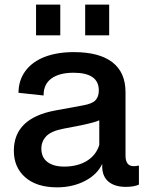

<svg xmlns="http://www.w3.org/2000/svg" viewBox="-20 -802 629 832"><path d="M136.2 -648.9V-782.2H241.2V-648.9ZM349.1 -648.9V-782.2H453.1V-648.9ZM227.1 9.8Q139.2 9.8 89.6 -33.4Q40 -76.7 40 -148.9Q40 -290 219.2 -323.2L338.9 -345.2Q378.9 -352.1 393.6 -367.4Q408.2 -382.8 408.2 -410.2Q408.2 -486.8 298.8 -486.8Q237.3 -486.8 202.9 -461.9Q168.5 -437 168.9 -388.2L60.1 -399.9Q60.5 -455.1 90.6 -495.1Q120.6 -535.2 174.3 -555.7Q228 -576.2 299.8 -576.2Q410.2 -576.2 467 -532.2Q523.9 -488.3 523.9 -402.8V-127.9Q523.9 -82 559.1 -82Q572.3 -82 576.2 -84H582V-2Q560.5 7.8 524.9 7.8Q479 7.8 451.9 -13.4Q424.8 -34.7 422.9 -76.2V-91.8Q401.4 -45.4 347.9 -17.8Q294.4 9.8 227.1 9.8ZM257.8 -80.1Q315.9 -80.1 356.2 -104.7Q396.5 -129.4 410.2 -173.8V-280.8Q394.5 -272.5 335 -259.8L253.9 -244.1Q201.2 -233.9 180.2 -211.4Q159.2 -189 159.2 -158.2Q159.2 -119.6 185.8 -99.9Q212.4 -80.1 257.8 -80.1Z"/></svg>

Font: BDO Grotesk Medium
Style: Regular
Weight: 500
Designer: Deni Anggara
Foundry: Lokal Container
Version: Version 2.000